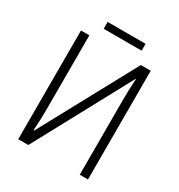

<svg xmlns="http://www.w3.org/2000/svg" viewBox="-193 -962 1020 1092"><g transform="rotate(30 317.0 -416.0)"><path d="M143 -714V-229Q143 -171 138 -88H142L481 -714H546V0H492V-487Q492 -563 497 -630H494L154 0H88V-714ZM444 -787H195V-832H444Z"/></g></svg>

Font: Noto Sans UI NarrowLight
Style: Regular
Weight: 300
Width: 4
Designer: Monotype Design Team
Foundry: Monotype Imaging Inc.
Version: Version 1.001